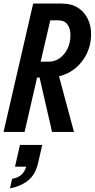

<svg xmlns="http://www.w3.org/2000/svg" viewBox="-22 -740 531 1077"><path d="M-2 0 164 -720H325Q378 -720 414.5 -697Q451 -674 470.5 -634Q490 -594 489 -543Q488 -488 465.5 -440.5Q443 -393 403 -359Q363 -325 309 -312L393 0H270L200 -305H186L116 0ZM305 -626H260L206 -394H250Q286 -394 313.5 -414Q341 -434 357 -467.5Q373 -501 373 -540Q374 -578 357 -602Q340 -626 305 -626ZM34 317 46 263Q77 258 96.5 241.5Q116 225 125 195H62L90 73H215L192 173Q177 239 136 272Q95 305 34 317Z"/></svg>

Font: Instrument Sans Condensed SemiBold Italic
Style: Regular
Weight: 600
Width: 3
Italic angle: -13°
Designer: Rodrigo Fuenzalida
Foundry: fragTYPE
Version: Version 1.000; ttfautohint (v1.8.4.7-5d5b);gftools[0.9.28]